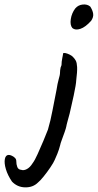

<svg xmlns="http://www.w3.org/2000/svg" viewBox="-105 -603 432 849"><path d="M63 204Q41 226 6.5 225.5Q-28 225 -52 200Q-71 172 -79 145Q-87 118 -83.5 100Q-80 82 -66 82Q-61 82 -53 85.5Q-45 89 -39 95Q-33 101 -33 109Q-33 124 -28.5 135.5Q-24 147 -11 148Q0 152 14 144.5Q28 137 39 119Q49 106 61.5 78Q74 50 87 19.5Q100 -11 107 -30Q119 -71 127 -114Q135 -157 145 -206Q149 -233 154.5 -252.5Q160 -272 160 -276Q160 -280 161 -292.5Q162 -305 167 -315Q167 -330 170.5 -346.5Q174 -363 174 -367Q177 -370 185.5 -368Q194 -366 203 -361.5Q212 -357 217 -352Q225 -344 230 -335Q235 -326 236 -306.5Q237 -287 232 -247Q232 -241 229 -222.5Q226 -204 221 -181Q216 -158 211 -136.5Q206 -115 203 -101Q199 -86 194 -68Q189 -50 188 -43Q187 -37 181 -19.5Q175 -2 168.5 15Q162 32 161 39Q160 43 155.5 58Q151 73 137 104Q132 116 117.5 137.5Q103 159 87.5 178Q72 197 63 204ZM215 -479Q204 -492 208 -518.5Q212 -545 228 -566Q241 -581 261 -583Q281 -585 294 -574Q305 -557 307 -542Q309 -527 298 -511Q273 -483 250.5 -475.5Q228 -468 215 -479Z"/></svg>

Font: Caveat SemiBold
Style: Regular
Weight: 600
Designer: Pablo Impallari
Foundry: Pablo Impallari
Version: Version 2.000